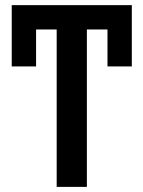

<svg xmlns="http://www.w3.org/2000/svg" viewBox="-20 -731 561 751"><path d="M495.6 -471.2H400.4V-615.7H319.8V0H201.7V-615.7H121.1V-471.2H25.9V-710.9H495.6Z"/></svg>

Font: Roboto Medium
Style: Regular
Weight: 500
Designer: Google
Version: Version 2.134; 2016; ttfautohint (v1.6)